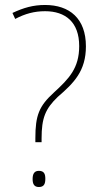

<svg xmlns="http://www.w3.org/2000/svg" viewBox="-20 -744 398 771"><path d="M122 -189V-173H147V-188C147 -270 162 -307 212 -355C277 -411 325 -459 325 -558C325 -670 259 -724 161 -724C113 -724 75 -713 30 -692L41 -668C81 -689 118 -699 161 -699C243 -699 298 -655 298 -559C298 -470 257 -428 196 -372C137 -318 122 -281 122 -189ZM111 -25C111 -7 116 7 136 7C157 7 162 -6 162 -26C162 -44 158 -58 136 -58C116 -58 111 -43 111 -25Z"/></svg>

Font: Noto Sans Thai Looped SemiCondensed Thin
Style: Regular
Weight: 100
Width: 4
Designer: Sasikarn Vongin, Ben Mitchell
Foundry: The Fontpad Ltd
Version: Version 1.001